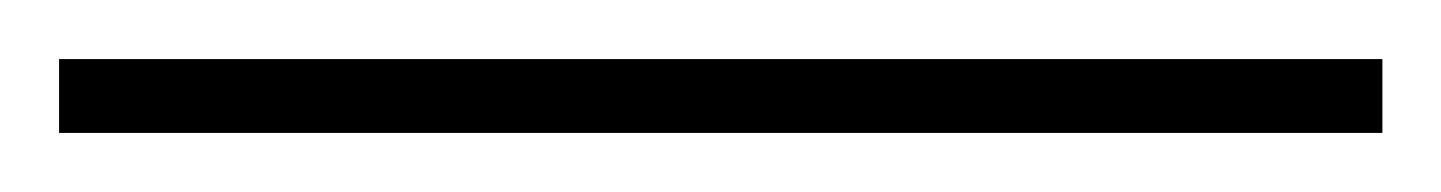

<svg xmlns="http://www.w3.org/2000/svg" viewBox="-22 -23 488 65"><path d="M-2 22H446V-3H-2Z"/></svg>

Font: Noto Sans Kannada UI Thin
Style: Regular
Weight: 100
Designer: Jelle Bosma - Monotype Design Team
Foundry: Monotype Imaging Inc.
Version: Version 2.005